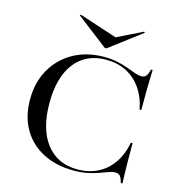

<svg xmlns="http://www.w3.org/2000/svg" viewBox="-112 -857 907 968"><g transform="rotate(15 341.0 -372.5)"><path d="M358.9 11.3Q266.1 11.3 197.6 -24.6Q129 -60.5 91.5 -125.4Q54 -190.3 54 -279Q54 -368.5 93.1 -437.1Q132.3 -505.6 201.6 -544Q271 -582.3 361.3 -582.3Q400 -582.3 431 -575.4Q462.1 -568.5 486.7 -559.3Q511.3 -550 531 -543.1Q550.8 -536.3 564.5 -536.3Q581.5 -536.3 589.9 -546.8Q598.4 -557.3 604 -581.5H612.9Q612.1 -560.5 611.3 -534.3Q610.5 -508.1 610.1 -469.8Q609.7 -431.5 609.7 -371.8H600.8Q588.7 -434.7 557.3 -479.4Q525.8 -524.2 479.4 -547.6Q433.1 -571 374.2 -571Q269.4 -571 211.3 -496.4Q153.2 -421.8 153.2 -287.1Q153.2 -150.8 212.1 -75Q271 0.8 375 0.8Q433.9 0.8 480.6 -22.6Q527.4 -46 558.5 -90.7Q589.5 -135.5 601.6 -199.2H610.5Q610.5 -141.9 610.9 -103.2Q611.3 -64.5 612.1 -37.9Q612.9 -11.3 613.7 10.5H604.8Q599.2 -13.7 590.7 -23.8Q582.3 -33.9 565.3 -33.9Q550 -33.9 531 -27Q512.1 -20.2 487.9 -11.3Q463.7 -2.4 431.9 4.4Q400 11.3 358.9 11.3ZM521.8 -757.3 525.8 -752.4 359.7 -626.6H350.8L187.1 -752.4L191.1 -757.3L407.3 -686.3L362.1 -679Z"/></g></svg>

Font: Playfair 144pt SemiExpanded Medium
Style: Regular
Weight: 500
Width: 6
Designer: Claus Eggers Sørensen
Foundry: Claus Eggers Sørensen
Version: Version 2.203